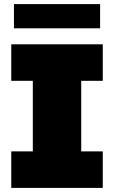

<svg xmlns="http://www.w3.org/2000/svg" viewBox="-20 -916 556 936"><path d="M376 -522H481V-700H35V-522H140V-178H35V0H481V-178H376ZM48 -896V-778H468V-896Z"/></svg>

Font: Montserrat Custom Black
Style: Regular
Weight: 900
Designer: Julieta Ulanovsky
Foundry: Julieta Ulanovsky
Version: Version 7.200